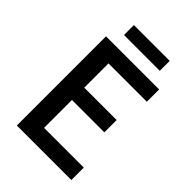

<svg xmlns="http://www.w3.org/2000/svg" viewBox="-233 -897 996 996"><g transform="rotate(45 265.5 -399.0)"><path d="M83 0V-654.3H472.7V-564H191.4V-386.2H429.2V-295.9H191.4V-91.3H482.9V0ZM144 -725.1V-797.9H406.7V-725.1Z"/></g></svg>

Font: Varta Light
Style: Bold
Weight: 700
Version: Version 1.004